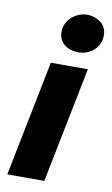

<svg xmlns="http://www.w3.org/2000/svg" viewBox="-84 -773 478 817"><g transform="rotate(10 155.0 -364.0)"><path d="M8 0 108 -500H268L168 0ZM214 -564Q198 -564 183 -568.5Q168 -573 156 -582Q144 -591 137 -605Q130 -619 130 -638Q130 -656 137.5 -672.5Q145 -689 158 -701Q171 -713 188.5 -720.5Q206 -728 226 -728Q242 -728 257 -723Q272 -718 284 -709Q296 -700 303 -686Q310 -672 310 -654Q310 -615 282.5 -589.5Q255 -564 214 -564Z"/></g></svg>

Font: mr_Source Sans Pro
Style: Italic
Weight: 900
Italic angle: -11°
Designer: Paul D. Hunt
Foundry: Adobe Systems Incorporated
Version: Version 1.076;July 10, 2024;FontCreator 11.5.0.2430 64-bit